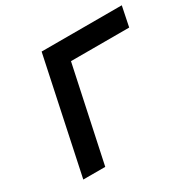

<svg xmlns="http://www.w3.org/2000/svg" viewBox="-149 -823 982 977"><g transform="rotate(-30 342.0 -335.0)"><path d="M71 0H200L318 -553H660L684 -670H213Z"/></g></svg>

Font: LT Wave Mono Bold
Style: Italic
Weight: 700
Designer: Daniel Lyons
Version: Version 2.5 (Glyphs App)